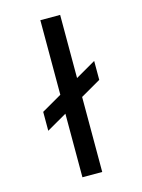

<svg xmlns="http://www.w3.org/2000/svg" viewBox="-110 -779 625 843"><g transform="rotate(-15 202.5 -357.0)"><path d="M66 -322 340 -480V-394L66 -236ZM158 0V-714H248V0Z"/></g></svg>

Font: Outfit Thin
Style: Regular
Weight: 400
Version: Version 1.100;gftools[0.9.27]